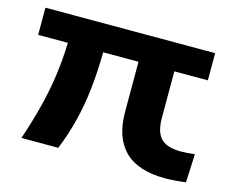

<svg xmlns="http://www.w3.org/2000/svg" viewBox="-78 -612 889 730"><g transform="rotate(15 366.5 -246.5)"><path d="M625 8Q517 8 464.5 -44Q412 -96 412 -196V-394H273Q272 -317 264.5 -249Q257 -181 241.5 -119.5Q226 -58 202 1H57Q82 -73 98.5 -138.5Q115 -204 123.5 -266.5Q132 -329 134 -394H17V-501H685V-394H553V-211Q553 -188 557.5 -168.5Q562 -149 573 -135Q584 -121 604.5 -113.5Q625 -106 657 -106Q667 -106 681.5 -107Q696 -108 710 -110L705 2Q681 5 660.5 6.5Q640 8 625 8Z"/></g></svg>

Font: Nunito Sans 7pt SemiExpanded
Style: Bold
Weight: 700
Width: 6
Designer: Vernon Adams
Foundry: Vernon Adams
Version: Version 3.101;gftools[0.9.27]